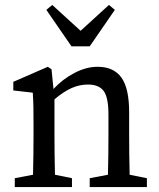

<svg xmlns="http://www.w3.org/2000/svg" viewBox="-20 -759 646 779"><path d="M40 0V-36L114 -50Q115 -88 115.5 -132Q116 -176 116 -210V-258Q116 -299 115.5 -326Q115 -353 113 -383L34 -392V-427L174 -488L189 -478L197 -398Q234 -438 282 -463Q330 -488 376 -488Q441 -488 472.5 -444.5Q504 -401 504 -303V-210Q504 -176 504.5 -132Q505 -88 506 -50L576 -36V0H344V-36L418 -50Q419 -87 419.5 -131.5Q420 -176 420 -210V-295Q420 -364 400.5 -390Q381 -416 337 -416Q303 -416 271 -402Q239 -388 201 -356V-210Q201 -177 201.5 -132.5Q202 -88 203 -50L272 -36V0ZM192 -739 307 -634 422 -739 446 -719 344 -571H270L168 -719Z"/></svg>

Font: Source Serif 4
Style: Regular
Weight: 400
Designer: Frank Grießhammer
Foundry: Adobe
Version: Version 4.005;hotconv 1.1.0;makeotfexe 2.6.0